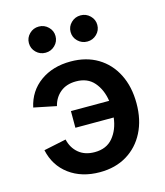

<svg xmlns="http://www.w3.org/2000/svg" viewBox="-114 -846 812 945"><g transform="rotate(-15 291.5 -373.5)"><path d="M278.8 11.2Q186.5 11.2 123 -35.6Q59.6 -82.5 42 -164.1L156.2 -188Q166 -144 197.8 -117.4Q229.5 -90.8 279.3 -90.8Q339.4 -90.8 372.6 -130.6Q405.8 -170.4 413.1 -231.4H217.8V-316.4H412.6Q403.8 -375 370.8 -413.1Q337.9 -451.2 279.3 -451.2Q230.5 -451.2 199.2 -425.5Q168 -399.9 157.7 -357.9L43 -381.3Q60.5 -461.4 124 -507.1Q187.5 -552.7 278.8 -552.7Q357.9 -552.7 416.5 -517.6Q475.1 -482.4 507.3 -418.7Q539.6 -355 539.6 -270Q539.6 -186 507.3 -122.8Q475.1 -59.6 416.5 -24.2Q357.9 11.2 278.8 11.2ZM172.4 -626Q144 -626 124.3 -645.5Q104.5 -665 104.5 -692.9Q104.5 -720.2 124.3 -739.7Q144 -759.3 172.4 -759.3Q200.2 -759.3 220.2 -739.7Q240.2 -720.2 240.2 -692.9Q240.2 -665 220.2 -645.5Q200.2 -626 172.4 -626ZM385.3 -626Q356.9 -626 336.9 -645.5Q316.9 -665 316.9 -692.9Q316.9 -720.2 336.9 -739.7Q356.9 -759.3 385.3 -759.3Q413.1 -759.3 433.1 -739.7Q453.1 -720.2 453.1 -692.9Q453.1 -665 433.1 -645.5Q413.1 -626 385.3 -626Z"/></g></svg>

Font: Inter SemiBold
Style: Regular
Weight: 600
Designer: Rasmus Andersson
Foundry: rsms
Version: Version 4.001;git-9221beed3